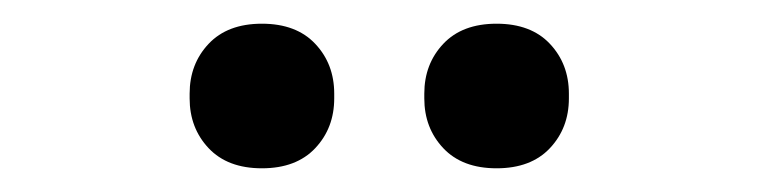

<svg xmlns="http://www.w3.org/2000/svg" viewBox="-20 -752 640 162"><path d="M201 -610Q172 -610 156 -627Q140 -644 140 -669V-673Q140 -698 156 -715Q172 -732 201 -732Q230 -732 246 -715Q262 -698 262 -673V-669Q262 -644 246 -627Q230 -610 201 -610ZM399 -610Q370 -610 354 -627Q338 -644 338 -669V-673Q338 -698 354 -715Q370 -732 399 -732Q428 -732 444 -715Q460 -698 460 -673V-669Q460 -644 444 -627Q428 -610 399 -610Z"/></svg>

Font: IBM Plex Serif Medium
Style: Regular
Weight: 500
Designer: Mike Abbink, Paul van der Laan, Pieter van Rosmalen
Foundry: Bold Monday
Version: Version 2.5